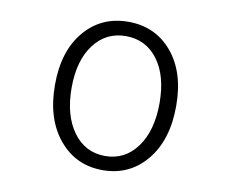

<svg xmlns="http://www.w3.org/2000/svg" viewBox="-81 -849 1163 966"><g transform="rotate(10 500.0 -366.0)"><path d="M500 12.7Q363.3 12.7 276.9 -91.3Q190.4 -195.3 190.4 -369.1Q190.4 -542 276.4 -643.6Q362.3 -745.1 500 -745.1Q637.7 -745.1 723.6 -643.6Q809.6 -542 809.6 -369.1Q809.6 -195.3 723.6 -91.3Q637.7 12.7 500 12.7ZM724.6 -369.1Q724.6 -508.8 663.6 -590.3Q602.5 -671.9 500 -671.9Q398.4 -671.9 336.9 -589.8Q275.4 -507.8 275.4 -369.1Q275.4 -228.5 336.9 -144Q398.4 -59.6 500 -59.6Q601.6 -59.6 663.1 -144Q724.6 -228.5 724.6 -369.1Z"/></g></svg>

Font: Gen Shin Gothic Monospace Normal
Style: Regular
Weight: 350
Designer: [Source Han Sans]
Ryoko NISHIZUKA  (kana & ideographs); Paul D. Hunt (Latin, Greek & Cyrillic); Wenlong ZHANG  (bopomofo
Version: Version 1.002.20150607